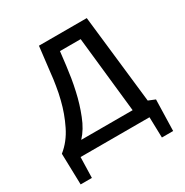

<svg xmlns="http://www.w3.org/2000/svg" viewBox="-194 -882 1143 1185"><g transform="rotate(-30 377.0 -289.0)"><path d="M706.1 -75.2Q694.3 -80.1 658.2 -94.7Q640.6 -252 586.9 -723.6Q502 -723.6 246.1 -723.6Q241.2 -678.7 224.6 -542Q220.7 -500 212.9 -455.1Q206.1 -410.2 194.3 -364.3Q173.8 -280.3 135.7 -203.1Q97.7 -125 35.2 -75.2Q37.1 -1 41 146.5Q60.5 146.5 121.1 146.5Q122.1 109.4 125 0Q248 0 616.2 0Q617.2 36.1 620.1 146.5Q639.6 146.5 700.2 146.5Q701.2 90.8 706.1 -75.2ZM547.9 -89.8Q456.1 -89.8 181.6 -89.8Q226.6 -137.7 254.9 -210.9Q284.2 -284.2 301.8 -364.3Q311.5 -407.2 318.4 -449.2Q325.2 -492.2 330.1 -531.2Q334 -564.5 341.8 -629.9Q378.9 -629.9 489.3 -629.9Q503.9 -495.1 547.9 -89.8Z"/></g></svg>

Font: DaxlinePro-Medium
Style: Medium
Weight: 400
Designer: Hans Reichel
Version: Version 7.502; 2006